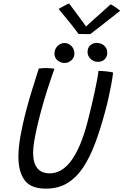

<svg xmlns="http://www.w3.org/2000/svg" viewBox="-20 -1077 718 1116"><path d="M247 19.5Q159 19.5 123 -29.8Q87 -79 87 -166Q87 -218 98.5 -284Q110 -350 129.5 -425.5Q145.5 -485.5 165 -549.8Q184.5 -614 205.5 -678.5Q215 -680 226.2 -680.8Q237.5 -681.5 247.5 -681.5Q262 -681.5 274.8 -680.2Q287.5 -679 296.5 -677.5Q277 -623 255.2 -555.8Q233.5 -488.5 216 -421.5Q203.5 -375.5 193.8 -331.8Q184 -288 178.2 -251.5Q172.5 -215 172.5 -189.5Q172.5 -69.5 269.5 -69.5Q341 -69.5 395.5 -145.2Q450 -221 487 -362Q493 -385 500.5 -415Q508 -445 515.8 -478.5Q523.5 -512 530.8 -545.8Q538 -579.5 543.8 -610Q549.5 -640.5 552.5 -665Q563 -665 575.8 -664Q588.5 -663 600.8 -661.8Q613 -660.5 622.8 -658.8Q632.5 -657 637.5 -655.5Q634 -626 627 -587.5Q620 -549 610.8 -507.5Q601.5 -466 590.5 -426.5Q564.5 -329 534.2 -247.5Q504 -166 465 -106.2Q426 -46.5 372.8 -13.5Q319.5 19.5 247 19.5ZM355 -711Q333 -711 314.8 -725.8Q296.5 -740.5 296.5 -765Q296.5 -791.5 314.2 -809.2Q332 -827 354 -827Q378.5 -827 395.5 -809.2Q412.5 -791.5 412.5 -765.5Q412.5 -742 395 -726.5Q377.5 -711 355 -711ZM550 -717.5Q525.5 -717.5 507.2 -734Q489 -750.5 489 -775.5Q489 -799.5 504.5 -813.5Q520 -827.5 542 -827.5Q567.5 -827.5 585.5 -811.8Q603.5 -796 603.5 -770.5Q603.5 -754 596.2 -742.2Q589 -730.5 577 -724Q565 -717.5 550 -717.5ZM623.5 -1052Q630.5 -1048.5 638.8 -1043.2Q647 -1038 655 -1032.5Q663 -1027 669.2 -1022Q675.5 -1017 678.5 -1014.5Q608 -958 565.5 -925.5Q523 -893 504.5 -878.5Q496.5 -878.5 484 -878.8Q471.5 -879 458.5 -879.2Q445.5 -879.5 436.5 -879.5Q411 -914.5 381.5 -951.2Q352 -988 320.5 -1025Q328 -1029 338.8 -1035.2Q349.5 -1041.5 361 -1047.5Q372.5 -1053.5 381.5 -1057Q395 -1039 411.5 -1017Q428 -995 443.2 -974Q458.5 -953 469.5 -938Q480.5 -923 483 -919H476Q489.5 -932 515.8 -955.8Q542 -979.5 571.8 -1005.8Q601.5 -1032 623.5 -1052Z"/></svg>

Font: Grandstander Thin Light
Style: Italic
Weight: 300
Italic angle: -15°
Version: Version 1.200